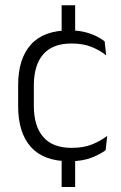

<svg xmlns="http://www.w3.org/2000/svg" viewBox="-20 -616 472 746"><path d="M272 -473.5H219.5V-595.5H272ZM272 110.5H219.5V-20.5H272ZM249.5 10.5Q149.5 10.5 100 -45Q50.5 -100.5 50.5 -203V-285Q50.5 -387.5 100 -442.8Q149.5 -498 249.5 -498Q282 -498 307.8 -491.8Q333.5 -485.5 353.5 -475.8Q373.5 -466 386.5 -455.5L392.5 -401Q369 -420 336.2 -433.5Q303.5 -447 257.5 -447Q184.5 -447 148 -405Q111.5 -363 111.5 -284V-204.5Q111.5 -126 148 -83.8Q184.5 -41.5 258 -41.5Q305 -41.5 338.5 -55.2Q372 -69 396.5 -88L390.5 -32.5Q369.5 -16.5 334.5 -3Q299.5 10.5 249.5 10.5Z"/></svg>

Font: Anek Gurmukhi Light
Style: Regular
Weight: 300
Designer: Sarang Kulkarni (Gurmukhi), Yesha Goshar (Latin)
Foundry: Ek Type
Version: Version 1.003